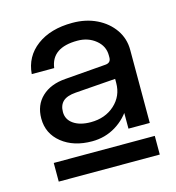

<svg xmlns="http://www.w3.org/2000/svg" viewBox="-83 -729 597 650"><g transform="rotate(-15 215.5 -403.5)"><path d="M44.4 -215.2V-149.8H398.5V-215.2ZM393.5 -518Q393.5 -557.5 371.7 -589.1Q349.8 -620.6 312.4 -638.9Q274.9 -657.1 227.5 -657.1Q150.9 -657.1 103 -621.3Q55.1 -585.4 50.3 -525H129Q138 -594.3 228.5 -594.3Q266.1 -594.3 292.4 -572.8Q318.8 -551.3 318.8 -519V-261.9H393.5ZM353.9 -422.3H318.8Q318.8 -376.4 285.6 -346.2Q252.4 -316 201.7 -316Q164.3 -316 141.7 -331.5Q119 -347 119 -373.6Q119 -397.6 133 -410.6Q147 -423.6 177.7 -425.9L319.4 -436.4L318.8 -511.5Q318.8 -492.7 299.5 -491.2L155.7 -479.7Q103.7 -475.9 73.1 -447.1Q42.5 -418.4 42.5 -371Q42.5 -318.4 83.7 -285.3Q124.9 -252.3 189.5 -252.3Q235 -252.3 272.4 -275Q309.8 -297.8 331.8 -336.5Q353.9 -375.3 353.9 -422.3Z"/></g></svg>

Font: Overused Grotesk Light
Style: Regular
Weight: 300
Designer: RandomMaerks
Version: Version 0.005